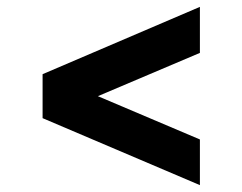

<svg xmlns="http://www.w3.org/2000/svg" viewBox="-20 -552 706 559"><path d="M104 -208V-336L562 -532V-398L265 -272L562 -146V-13Z"/></svg>

Font: Eudoxus Sans
Style: Bold
Weight: 700
Designer: Stijn de Vries
Foundry: tokotype
Version: Version 2.005